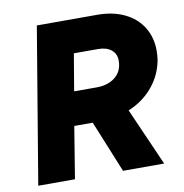

<svg xmlns="http://www.w3.org/2000/svg" viewBox="-79 -775 814 850"><g transform="rotate(-10 328.0 -350.0)"><path d="M142 -700H414Q483 -700 535.5 -675Q588 -650 616.5 -604Q645 -558 645 -498Q645 -478 642 -457Q630 -390 586.5 -338Q543 -286 477 -259L591 0H406L311 -233H228L190 0H25ZM356 -384Q407 -384 439.5 -410.5Q472 -437 472 -484Q472 -514 450.5 -532Q429 -550 391 -550H282L254 -384Z"/></g></svg>

Font: Oak Sans ExtraBold
Style: Italic
Weight: 800
Italic angle: -9.49998°
Foundry: Erik Kennedy, Walven
Version: Version 1.000